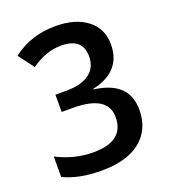

<svg xmlns="http://www.w3.org/2000/svg" viewBox="-135 -822 820 929"><g transform="rotate(-20 275.5 -357.0)"><path d="M326.2 -376V-373Q501 -350.6 501 -205.1Q501 -104.5 430.9 -47.4Q360.8 9.8 230 9.8Q111.8 9.8 34.2 -28.8V-133.8Q125.5 -86.9 222.2 -86.9Q380.9 -86.9 380.9 -210.9Q380.9 -323.2 202.1 -323.2H144V-412.1H201.2Q278.3 -412.1 319.6 -443.1Q360.8 -474.1 360.8 -530.8Q360.8 -626 250 -626Q171.4 -626 96.2 -571.8L36.1 -651.9Q130.4 -724.1 255.9 -724.1Q359.4 -724.1 419.7 -677.2Q480 -630.4 480 -549.8Q480 -410.2 326.2 -376Z"/></g></svg>

Font: Droid Sans TV
Style: Bold
Weight: 600
Version: Version 1.00